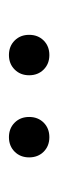

<svg xmlns="http://www.w3.org/2000/svg" viewBox="132 -873 132 436"><g transform="rotate(-90 198.0 -655.0)"><path d="M291 -700.7Q311 -700.7 324 -687.7Q336.9 -674.8 336.9 -654.8Q336.9 -634.8 324 -621.8Q311 -608.9 291 -608.9Q271 -608.9 258.1 -621.8Q245.1 -634.8 245.1 -654.8Q245.1 -674.8 258.1 -687.7Q271 -700.7 291 -700.7ZM104.5 -700.7Q124.5 -700.7 137.5 -687.7Q150.4 -674.8 150.4 -654.8Q150.4 -634.8 137.5 -621.8Q124.5 -608.9 104.5 -608.9Q84.5 -608.9 71.5 -621.8Q58.6 -634.8 58.6 -654.8Q58.6 -674.8 71.5 -687.7Q84.5 -700.7 104.5 -700.7Z"/></g></svg>

Font: Gidole
Style: Regular
Weight: 400
Version: Version 2.100; ttfautohint (v1.8.4.7-5d5b)